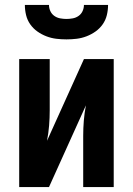

<svg xmlns="http://www.w3.org/2000/svg" viewBox="-20 -760 540 780"><path d="M58 0V-520H182V-312Q182 -281 179.5 -250Q177 -219 171 -188L321 -520H442V0H318V-208Q318 -239 320.5 -270Q323 -301 329 -332L179 0ZM250 -600Q229 -600 208.5 -602.5Q188 -605 168.5 -612.5Q149 -620 132 -632Q115 -644 103 -661Q91 -678 86 -698.5Q81 -719 81 -740H179Q179 -727 184.5 -715Q190 -703 200.5 -695.5Q211 -688 224 -685.5Q237 -683 250 -683Q263 -683 276 -685.5Q289 -688 299.5 -695.5Q310 -703 315.5 -715Q321 -727 321 -740H419Q419 -719 414 -698.5Q409 -678 397 -661Q385 -644 368 -632Q351 -620 331.5 -612.5Q312 -605 291.5 -602.5Q271 -600 250 -600Z"/></svg>

Font: Iosevka Term Curly Extrabold
Style: Regular
Weight: 800
Designer: Belleve Invis
Foundry: Belleve Invis
Version: Version 32.3.0